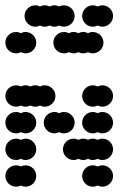

<svg xmlns="http://www.w3.org/2000/svg" viewBox="-20 -700 472 720"><path d="M288 -40C288 -18 306 0 328 0C334.5 0 340.6 -1.6 346 -4.3C351.4 -1.6 357.5 0 364 0C386 0 404 -18 404 -40C404 -62 386 -80 364 -80C357.5 -80 351.4 -78.4 346 -75.7C340.6 -78.4 334.5 -80 328 -80C306 -80 288 -62 288 -40ZM0 -40C0 -18 18 0 40 0C46.5 0 52.6 -1.6 58 -4.3C63.4 -1.6 69.5 0 76 0C98 0 116 -18 116 -40C116 -62 98 -80 76 -80C69.5 -80 63.4 -78.4 58 -75.7C52.6 -78.4 46.5 -80 40 -80C18 -80 0 -62 0 -40ZM216 -140C216 -118 234 -100 256 -100C262.5 -100 268.6 -101.6 274 -104.3C279.4 -101.6 285.5 -100 292 -100C298.5 -100 304.6 -101.6 310 -104.3C315.4 -101.6 321.5 -100 328 -100C334.5 -100 340.6 -101.6 346 -104.3C351.4 -101.6 357.5 -100 364 -100C386 -100 404 -118 404 -140C404 -162 386 -180 364 -180C357.5 -180 351.4 -178.4 346 -175.7C340.6 -178.4 334.5 -180 328 -180C321.5 -180 315.4 -178.4 310 -175.7C304.6 -178.4 298.5 -180 292 -180C285.5 -180 279.4 -178.4 274 -175.7C268.6 -178.4 262.5 -180 256 -180C234 -180 216 -162 216 -140ZM0 -140C0 -118 18 -100 40 -100C46.5 -100 52.6 -101.6 58 -104.3C63.4 -101.6 69.5 -100 76 -100C98 -100 116 -118 116 -140C116 -162 98 -180 76 -180C69.5 -180 63.4 -178.4 58 -175.7C52.6 -178.4 46.5 -180 40 -180C18 -180 0 -162 0 -140ZM288 -240C288 -218 306 -200 328 -200C334.5 -200 340.6 -201.6 346 -204.3C351.4 -201.6 357.5 -200 364 -200C386 -200 404 -218 404 -240C404 -262 386 -280 364 -280C357.5 -280 351.4 -278.4 346 -275.7C340.6 -278.4 334.5 -280 328 -280C306 -280 288 -262 288 -240ZM144 -240C144 -218 162 -200 184 -200C190.5 -200 196.6 -201.6 202 -204.3C207.4 -201.6 213.5 -200 220 -200C242 -200 260 -218 260 -240C260 -262 242 -280 220 -280C213.5 -280 207.4 -278.4 202 -275.7C196.6 -278.4 190.5 -280 184 -280C162 -280 144 -262 144 -240ZM0 -240C0 -218 18 -200 40 -200C46.5 -200 52.6 -201.6 58 -204.3C63.4 -201.6 69.5 -200 76 -200C98 -200 116 -218 116 -240C116 -262 98 -280 76 -280C69.5 -280 63.4 -278.4 58 -275.7C52.6 -278.4 46.5 -280 40 -280C18 -280 0 -262 0 -240ZM288 -340C288 -318 306 -300 328 -300C334.5 -300 340.6 -301.6 346 -304.3C351.4 -301.6 357.5 -300 364 -300C386 -300 404 -318 404 -340C404 -362 386 -380 364 -380C357.5 -380 351.4 -378.4 346 -375.7C340.6 -378.4 334.5 -380 328 -380C306 -380 288 -362 288 -340ZM0 -340C0 -318 18 -300 40 -300C46.5 -300 52.6 -301.6 58 -304.3C63.4 -301.6 69.5 -300 76 -300C82.5 -300 88.6 -301.6 94 -304.3C99.4 -301.6 105.5 -300 112 -300C118.5 -300 124.6 -301.6 130 -304.3C135.4 -301.6 141.5 -300 148 -300C170 -300 188 -318 188 -340C188 -362 170 -380 148 -380C141.5 -380 135.4 -378.4 130 -375.7C124.6 -378.4 118.5 -380 112 -380C105.5 -380 99.4 -378.4 94 -375.7C88.6 -378.4 82.5 -380 76 -380C69.5 -380 63.4 -378.4 58 -375.7C52.6 -378.4 46.5 -380 40 -380C18 -380 0 -362 0 -340ZM180 -540C180 -518 198 -500 220 -500C226.5 -500 232.6 -501.6 238 -504.3C243.4 -501.6 249.5 -500 256 -500C262.5 -500 268.6 -501.6 274 -504.3C279.4 -501.6 285.5 -500 292 -500C298.5 -500 304.6 -501.6 310 -504.3C315.4 -501.6 321.5 -500 328 -500C350 -500 368 -518 368 -540C368 -562 350 -580 328 -580C321.5 -580 315.4 -578.4 310 -575.7C304.6 -578.4 298.5 -580 292 -580C285.5 -580 279.4 -578.4 274 -575.7C268.6 -578.4 262.5 -580 256 -580C249.5 -580 243.4 -578.4 238 -575.7C232.6 -578.4 226.5 -580 220 -580C198 -580 180 -562 180 -540ZM0 -540C0 -518 18 -500 40 -500C46.5 -500 52.6 -501.6 58 -504.3C63.4 -501.6 69.5 -500 76 -500C98 -500 116 -518 116 -540C116 -562 98 -580 76 -580C69.5 -580 63.4 -578.4 58 -575.7C52.6 -578.4 46.5 -580 40 -580C18 -580 0 -562 0 -540ZM288 -640C288 -618 306 -600 328 -600C334.5 -600 340.6 -601.6 346 -604.3C351.4 -601.6 357.5 -600 364 -600C386 -600 404 -618 404 -640C404 -662 386 -680 364 -680C357.5 -680 351.4 -678.4 346 -675.7C340.6 -678.4 334.5 -680 328 -680C306 -680 288 -662 288 -640ZM72 -640C72 -618 90 -600 112 -600C118.5 -600 124.6 -601.6 130 -604.3C135.4 -601.6 141.5 -600 148 -600C154.5 -600 160.6 -601.6 166 -604.3C171.4 -601.6 177.5 -600 184 -600C190.5 -600 196.6 -601.6 202 -604.3C207.4 -601.6 213.5 -600 220 -600C242 -600 260 -618 260 -640C260 -662 242 -680 220 -680C213.5 -680 207.4 -678.4 202 -675.7C196.6 -678.4 190.5 -680 184 -680C177.5 -680 171.4 -678.4 166 -675.7C160.6 -678.4 154.5 -680 148 -680C141.5 -680 135.4 -678.4 130 -675.7C124.6 -678.4 118.5 -680 112 -680C90 -680 72 -662 72 -640Z"/></svg>

Font: Dotrice Condensed
Style: Bold
Weight: 700
Width: 2
Monospace: yes
Designer: Paul Flo Williams
Foundry: His Deeds Are Dust
Version: Version 1.001